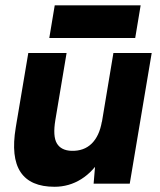

<svg xmlns="http://www.w3.org/2000/svg" viewBox="-20 -703 612 735"><path d="M346.1 -92 414.1 -500H560.7L476.7 0H338.4ZM253.4 -125.6Q301.1 -124.2 330.7 -153.1Q360.4 -182.1 369.9 -237.1L415.6 -235.9Q402.3 -158.1 370.1 -102.3Q337.8 -46.6 291.1 -17.3Q244.4 12 188.7 12Q96.1 12 58.7 -44.3Q21.3 -100.7 40.3 -214.6L45 -243.4H191.9Q181.6 -181.2 197.7 -154.1Q213.7 -127.1 253.4 -125.6ZM88.3 -500H234.9L191.9 -243.4L43.9 -236.2ZM189.5 -682.5H518.4L497.6 -557.6H168.7Z"/></svg>

Font: Oak Sans Light Italic
Style: Regular
Weight: 400
Italic angle: -9.5°
Foundry: Erik Kennedy, Walven
Version: Version 1.000;Glyphs 3.1.2 (3151)